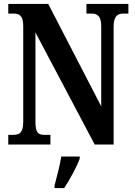

<svg xmlns="http://www.w3.org/2000/svg" viewBox="-20 -734 684 975"><path d="M22 0H236V-49H208C176 -49 160 -57 160 -116V-569L461 0H557V-598C557 -651 576 -665 606 -665H632V-714H419V-665H446C473 -665 494 -653 494 -602V-194L225 -714H22V-665H49C76 -665 98 -657 98 -602V-116C98 -57 77 -49 43 -49H22ZM257 208V221H306C334 179 370 113 385 71V61H291C284 107 268 166 257 208Z"/></svg>

Font: Noto Serif Tamil ExtraCondensed
Style: Bold Italic
Weight: 700
Width: 2
Italic angle: -12°
Designer: Indian Type Foundry, Tom Grace, and the Monotype Design Team
Foundry: Monotype Imaging Inc.
Version: Version 2.003